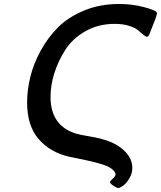

<svg xmlns="http://www.w3.org/2000/svg" viewBox="-20 -737 815 972"><path d="M117.2 -217.8Q117.2 -279.8 133.1 -345.9Q148.9 -412.1 185.1 -479Q221.2 -545.9 273.7 -598.4Q326.2 -650.9 406 -683.8Q485.8 -716.8 582 -716.8Q648.9 -716.8 705.6 -701.9Q762.2 -687 772.9 -675.8L774.9 -669.9Q774.9 -657.7 734.9 -560.1Q730 -551.3 723.9 -551Q717.8 -550.8 705.8 -560.8Q693.8 -570.8 679.4 -583.5Q665 -596.2 633.5 -606.2Q602.1 -616.2 561 -616.2Q478 -616.2 412.6 -579.1Q347.2 -542 310.5 -484.4Q273.9 -426.8 254.9 -366Q235.8 -305.2 235.8 -247.1Q235.8 -97.2 370.1 -59.1Q387.2 -54.2 438 -45.7Q488.8 -37.1 528.3 -22.9Q567.9 -8.8 599.1 17.1Q649.9 59.1 649.9 112.8Q649.9 142.6 633.5 168.2Q617.2 193.8 601.6 204.3Q585.9 214.8 579.1 214.8Q571.3 214.8 554.2 203.4Q537.1 191.9 537.1 185.1Q537.1 179.2 549.6 168.7Q562 158.2 564.9 147.9V143.1Q561 128.9 543.9 116.5Q526.9 104 496.8 95Q466.8 85.9 442.9 80.1Q418.9 74.2 380.9 66.7Q342.8 59.1 329.1 56.2Q233.9 34.2 175.5 -33.2Q117.2 -100.6 117.2 -217.8Z"/></svg>

Font: CMU Sans Serif
Style: BoldOblique
Weight: 700
Italic angle: -12°
Version: Version 0.7.0